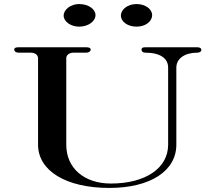

<svg xmlns="http://www.w3.org/2000/svg" viewBox="-20 -920 1066 950"><path d="M520.8 9.9C723.8 9.9 852.5 -74.3 852.5 -204V-585.1C852.5 -629.7 893.1 -659.4 956.4 -659.4C967.3 -659.4 976.2 -664.4 976.2 -673.3C976.2 -682.2 967.3 -686.1 956.4 -686.1H699C686.1 -686.1 680.2 -683.2 680.2 -674.3C680.2 -666.3 686.1 -659.4 699 -659.4C772.3 -659.4 811.9 -631.7 811.9 -585.1V-204C811.9 -88.1 700 -11.9 528.7 -11.9C396 -11.9 307.9 -88.1 307.9 -204V-631.7C307.9 -647.5 321.8 -659.4 344.6 -659.4H406.9C419.8 -659.4 428.7 -666.3 428.7 -674.3C428.7 -683.2 419.8 -686.1 406.9 -686.1H71.3C58.4 -686.1 50.5 -683.2 50.5 -674.3C50.5 -666.3 58.4 -659.4 71.3 -659.4H131.7C154.5 -659.4 168.3 -647.5 168.3 -631.7V-204C168.3 -74.3 307.9 9.9 520.8 9.9ZM655.4 -788.1C700 -788.1 732.7 -813.9 732.7 -845.5C732.7 -874.3 700 -900 655.4 -900C611.9 -900 578.2 -873.3 578.2 -842.6C578.2 -812.9 611.9 -788.1 655.4 -788.1ZM371.3 -788.1C415.8 -788.1 452.5 -813.9 452.5 -845.5C452.5 -874.3 417.8 -900 371.3 -900C330.7 -900 295 -873.3 295 -842.6C295 -812.9 330.7 -788.1 371.3 -788.1Z"/></svg>

Font: Biblismive
Style: Regular
Weight: 400
Designer: Susan Drake
Foundry: Susan Drake
Version: Version 1.0; ttfautohint (v1.8.4.7-5d5b)